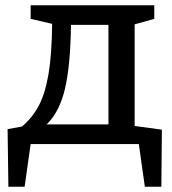

<svg xmlns="http://www.w3.org/2000/svg" viewBox="-20 -550 657 733"><path d="M494 -69 598 -55 596 163H533L510 0H97L74 163H12L9 -57L64 -67Q103 -100 127.5 -145.5Q152 -191 165 -266Q178 -341 179 -459L97 -478V-530H569V-478L494 -457ZM251 -455Q249 -300 228 -211Q207 -122 158 -75H394V-455Z"/></svg>

Font: Bitter Pro Medium
Style: Regular
Weight: 500
Designer: Sol Matas, and Bitter project Authors
Foundry: Sol Matas
Version: Version 1.010